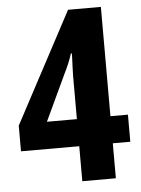

<svg xmlns="http://www.w3.org/2000/svg" viewBox="-52 -756 588 798"><g transform="rotate(-5 242.0 -357.5)"><path d="M472 -146H399V0H259V-146H16V-253L262 -715H399V-259H472ZM259 -411Q259 -421 259 -439Q259 -457 260 -476Q261 -495 261.5 -511Q262 -527 262 -533H258Q251 -511 243 -492Q235 -473 226 -455L134 -259H259Z"/></g></svg>

Font: Noto Sans Display Condensed
Style: Bold
Weight: 700
Width: 3
Designer: Monotype Design Team
Foundry: Monotype Imaging Inc.
Version: Version 2.003